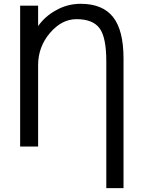

<svg xmlns="http://www.w3.org/2000/svg" viewBox="-20 -762 738 1001"><path d="M85 -732.4H178.7V-626Q214.8 -676.8 269.5 -707Q330.1 -742.2 400.4 -742.2Q514.6 -742.2 569.3 -673.3Q624 -604.5 624 -456.1V218.8H534.2V-442.4Q534.2 -567.4 499 -614.7Q463.9 -662.1 378.9 -662.1Q301.8 -662.1 240.2 -589.8Q178.7 -517.6 178.7 -421.9V2H85Z"/></svg>

Font: Gen Shin Gothic Regular
Style: Regular
Weight: 400
Designer: [Source Han Sans]
Ryoko NISHIZUKA  (kana & ideographs); Paul D. Hunt (Latin, Greek & Cyrillic); Wenlong ZHANG  (bopomofo
Version: Version 1.002.20150607